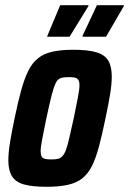

<svg xmlns="http://www.w3.org/2000/svg" viewBox="-20 -709 496 737"><path d="M159 8Q104 8 72 -1Q40 -10 26 -32.5Q12 -55 12 -94Q12 -123 18.5 -163Q25 -203 36 -255Q49 -318 61.5 -363Q74 -408 89 -438Q104 -468 126 -485.5Q148 -503 181 -510.5Q214 -518 262 -518Q317 -518 349.5 -508.5Q382 -499 395.5 -476.5Q409 -454 409 -415Q409 -386 402.5 -346.5Q396 -307 385 -255Q372 -192 360 -147Q348 -102 333 -72Q318 -42 296 -24.5Q274 -7 240.5 0.5Q207 8 159 8ZM177 -97Q193 -97 203 -99.5Q213 -102 220.5 -110.5Q228 -119 234 -136Q240 -153 246.5 -182Q253 -211 263 -255Q273 -305 279 -335Q285 -365 285 -382Q285 -396 280.5 -402.5Q276 -409 267.5 -411Q259 -413 244 -413Q224 -413 212.5 -409Q201 -405 193.5 -389.5Q186 -374 178 -342.5Q170 -311 158 -255Q148 -205 142 -175Q136 -145 136 -128Q136 -115 140 -108Q144 -101 153.5 -99Q163 -97 177 -97ZM297 -568V-572L352 -689H456L455 -685L387 -568ZM161 -568 162 -572 211 -689H320L319 -685L247 -568Z"/></svg>

Font: Saira Condensed
Style: Bold Italic
Weight: 700
Width: 3
Italic angle: -12°
Designer: Hector Gatti with collaboration of the Omnibus-Type team
Foundry: Omnibus-Type
Version: Version 1.101